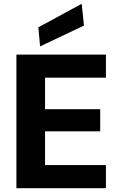

<svg xmlns="http://www.w3.org/2000/svg" viewBox="-20 -986 627 1006"><path d="M66 0V-700H535V-579H216V-414H505V-298H216V-121H535V0ZM190 -743 181 -843 408 -966 420 -852Z"/></svg>

Font: DM Sans 17pt Black
Style: Regular
Weight: 900
Version: Version 4.004;gftools[0.9.30]